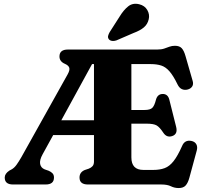

<svg xmlns="http://www.w3.org/2000/svg" viewBox="-20 -957 1072 996"><path d="M467.5 -119.5V-256.5H256L201 -156.5Q184.5 -126.5 188.2 -106.5Q192 -86.5 211.5 -78.5L233 -71Q245.5 -65.5 252.8 -57.5Q260 -49.5 260 -36Q260 0 217 0H47.5Q4.5 0 4.5 -36Q4.5 -56 28.5 -72L41.5 -79Q54.5 -86.5 66 -102.5Q77.5 -118.5 91 -142L331 -571.5Q343.5 -594 339.2 -606Q335 -618 316.5 -626Q288.5 -638 288.5 -664Q288.5 -700 332 -700H795Q817 -700 831.8 -705Q846.5 -710 859.2 -714.8Q872 -719.5 887.5 -719.5Q911 -719.5 922.8 -706.8Q934.5 -694 942.5 -665.5L979.5 -537Q984.5 -520 976.8 -508.2Q969 -496.5 953 -492.5Q937.5 -488.5 923.8 -494.5Q910 -500.5 901 -519Q879 -564.5 859 -587.2Q839 -610 816 -617.2Q793 -624.5 762.5 -624.5H661.5V-386.5H729.5Q759.5 -386.5 770.5 -398Q781.5 -409.5 789 -439.5Q797 -469 823.5 -469.5Q851 -470 858.5 -439.5L894 -298Q903 -261 873 -251Q845 -242 827.5 -268Q808.5 -297 792.8 -306.2Q777 -315.5 741 -315.5H661.5V-140.5Q661.5 -75.5 724 -75.5H775Q809 -75.5 834 -84.8Q859 -94 880.2 -120.8Q901.5 -147.5 924.5 -199.5Q938 -232.5 972.5 -226Q990.5 -222.5 998.2 -209Q1006 -195.5 1000.5 -175.5L962.5 -35.5Q955 -8 943 5.2Q931 18.5 907 18.5Q885 18.5 866.5 9.2Q848 0 816 0H436Q392.5 0 392.5 -36Q392.5 -63.5 419.5 -75L440.5 -82Q453 -87 460.2 -95.2Q467.5 -103.5 467.5 -119.5ZM457.5 -624.5 298 -333H467.5V-624.5ZM600.5 -871Q621.5 -905.5 645.2 -924.2Q669 -943 702 -935Q731 -928 744.2 -904.8Q757.5 -881.5 751.5 -857Q745.5 -831 726.2 -814.8Q707 -798.5 672 -785.5L584 -747.5Q573.5 -743.5 562.2 -744.8Q551 -746 545 -753Q538.5 -761.5 540.8 -770.8Q543 -780 549 -790.5Z"/></svg>

Font: Fraunces 9pt S050
Style: Bold
Weight: 700
Version: Version 1.000; ttfautohint (v1.8.3)